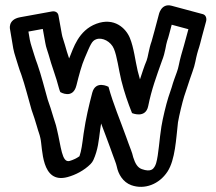

<svg xmlns="http://www.w3.org/2000/svg" viewBox="-20 -631 823 731"><path d="M88.2 -510.8 142.9 -520.8 152.5 -467.5C155.5 -449.3 160.7 -438.7 164.9 -423.5C177 -378.2 193.6 -338.7 204.8 -294C206 -289.1 208 -284.5 209.6 -280.4C209.6 -280.4 257.4 -251.5 270.9 -305.6C281 -346 290.7 -382.7 302.7 -410.3C324.7 -461.6 329.3 -475.2 346.1 -481.4C369.8 -490.3 402.5 -472.6 413.7 -445.2C425.9 -415.9 431.4 -368.3 441.8 -325C453.1 -279.7 467 -239.6 482.7 -200.4C482.7 -200.4 534.4 -178 544.3 -227.3C557 -290.8 575.9 -341 596.4 -398.9C609.9 -432 611.5 -461.8 616.5 -475.3C621.8 -489.5 626.4 -510.3 629.7 -521.7L633.7 -536.9L697.3 -519.8L687.2 -482.8C683.2 -466.8 676.5 -444.4 673.4 -433.6L669.4 -419.6C661.6 -392 660.2 -374.1 653.4 -356.6C646.3 -336.6 640.3 -322.2 633.6 -298.3L620.8 -259.9C612 -232 599.9 -181.8 594.6 -149.7C586.9 -103.3 583.8 -41.4 574.5 -9.9C572.8 -4.1 570.4 0.9 568.1 4.5C563.6 11.4 554.8 25.3 520 12.9C503.8 7.1 494.8 -8.1 487.2 -32.2C482.8 -52.7 474.8 -68.4 469.7 -83.8L460.6 -109C437.6 -173.3 411 -234.9 393.1 -300.5C393.1 -300.5 344.2 -327.1 331.2 -277.8C318 -227.4 306.9 -180.6 298.4 -122.8C293 -81.8 289.9 -56.7 282.5 -36.1C272 -28.6 257.8 -21.7 245 -18.2C214.9 -10.1 213 -72.9 196.3 -140.6C192.2 -160.4 187.1 -170.5 183.1 -185.4C177.3 -206.6 168.8 -231.5 161.8 -251.3C149.5 -294.4 137.4 -343.8 122.5 -386.2C113.7 -408.8 108 -430.7 100.7 -452.6C97.7 -461.6 95.2 -471.4 93.5 -479.7ZM56.8 -565.4C7.3 -556.4 18.5 -517.6 18.5 -517.6L30.5 -446.3C32.9 -434.6 35.6 -424.4 39.3 -413.4C45.9 -393.6 51.6 -371.1 61.5 -345.8C75 -306.9 87.3 -257.7 100.2 -212.7C107.9 -190.7 115.5 -168.3 120.9 -148.6C126 -129.5 130.7 -120.3 133.7 -105.4C142.9 -68.6 135.2 70.6 237 43.2C267.8 34.9 300.3 18 324.7 -6.3C329.2 -10.8 333 -16.3 335.5 -21.7C353.4 -61.5 355.8 -95.1 361.6 -139.2C362.6 -146.4 363.5 -152.2 365 -160.8C376.3 -130.4 388.6 -99.3 399.4 -69L408.3 -44.2C414.3 -26.6 422.2 -9.1 424.6 3C430.3 31.6 447.9 62.6 480 74.1C530.4 92.1 586.2 70.6 617.8 22.2C647.2 -23 650.3 -101.8 657.6 -165.1C662.1 -191.6 674.3 -242.2 681.2 -264.1L694.1 -302.8C701.4 -324.9 704.4 -334.5 712.6 -357.4C723.5 -386 725.3 -408 730.6 -426.4L734.2 -439C739.7 -454.5 745.3 -477.4 748.8 -491.2L764.7 -549.9C767.7 -561.1 763.9 -574 752.4 -577.1L633.4 -609.1C592.6 -620.1 584.3 -574 584.3 -574L568.4 -514.3C565.1 -502.8 560.3 -483.6 557.2 -473.8C546.8 -445.6 543.3 -412.5 538.2 -400.5C528.3 -377.4 521 -352.9 512.9 -328.8C510.1 -338.5 506.9 -350.3 504.2 -361C494.9 -400 489.8 -449.6 474.3 -486.9C459 -523.8 414.9 -565.9 346.9 -540.6C277.8 -514.9 258.9 -445.4 245.3 -413.7C244.6 -412.2 243.9 -410.5 243.1 -408.6C237.5 -425.2 231.8 -442.8 227.1 -460.5C221.7 -480 217.6 -488.1 215.5 -500.5L202.5 -572.6C200.6 -583.3 190.7 -589.7 177.8 -587.4Z"/></svg>

Font: Tape
Style: Regular
Weight: 500
Foundry: Cannot Into Space Fonts
Version: Version 0.97